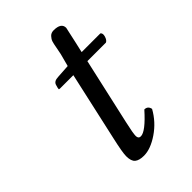

<svg xmlns="http://www.w3.org/2000/svg" viewBox="-177 -634 718 718"><g transform="rotate(-45 182.0 -275.5)"><path d="M186 -429.2 199.2 -479Q201.2 -486.8 204.6 -506.3Q208 -525.9 210.9 -534.9Q213.9 -543.9 221.9 -552.5Q230 -561 243.2 -561Q283.2 -561 283.2 -534.2Q283.2 -532.2 270 -474.1L259.8 -429.2H358.9Q366.7 -423.3 362.3 -408.7Q357.9 -394 349.1 -390.1H251L191.9 -127Q180.7 -78.1 180.9 -64Q181.2 -49.8 193.8 -49.8Q218.8 -49.8 273.9 -111.8Q292 -111.8 295.9 -92.8Q271 -47.9 228.5 -19Q186 9.8 150.9 9.8Q126 9.8 114 0Q102.1 -9.8 102.1 -36.1Q102.1 -56.2 116.2 -118.2L176.8 -390.1H106.9Q101.1 -390.1 101.1 -392.1Q101.1 -397 105 -409.2Q108.9 -425.3 132.8 -425.8Z"/></g></svg>

Font: Linux Libertine
Style: Italic
Weight: 400
Italic angle: -12°
Designer: Philipp H. Poll
Foundry: Philipp H. Poll
Version: Version 5.1.6 ; ttfautohint (v0.9)